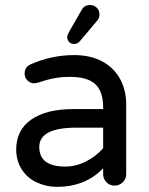

<svg xmlns="http://www.w3.org/2000/svg" viewBox="-20 -726 589 757"><path d="M245.1 -580.1Q245.1 -587.9 252 -599.6L301.8 -686.5Q311.5 -706.1 335 -706.1Q350.6 -706.1 361.3 -695.8Q372.1 -685.5 372.1 -668.9Q372.1 -653.3 362.3 -643.6L294.9 -563.5Q286.1 -552.7 272.5 -552.7Q260.7 -552.7 252.9 -560.1Q245.1 -567.4 245.1 -580.1ZM125 -6.8Q86.9 -24.4 65.4 -58.6Q43.9 -92.8 43.9 -136.7Q43.9 -212.9 103 -254.4Q162.1 -295.9 269.5 -295.9H386.7V-302.7Q386.7 -365.2 356 -394Q325.2 -422.9 256.8 -422.9Q221.7 -422.9 193.4 -417.5Q165 -412.1 127 -399.4L114.3 -397.5Q99.6 -397.5 88.4 -408.7Q77.1 -419.9 77.1 -435.5Q77.1 -462.9 103.5 -473.6Q185.5 -508.8 272.5 -508.8Q339.8 -508.8 387.7 -481.4Q432.6 -455.1 455.1 -411.6Q477.5 -368.2 477.5 -315.4V-39.1Q477.5 -20.5 463.9 -7.3Q450.2 5.9 431.6 5.9Q413.1 5.9 399.9 -7.3Q386.7 -20.5 386.7 -39.1V-62.5Q316.4 10.7 204.1 10.7Q162.1 10.7 125 -6.8ZM386.7 -141.6V-222.7H281.2Q134.8 -222.7 134.8 -146.5Q134.8 -69.3 237.3 -69.3Q279.3 -69.3 318.8 -89.4Q358.4 -109.4 386.7 -141.6Z"/></svg>

Font: FakePearl
Style: Regular
Weight: 400
Version: Version 1.2